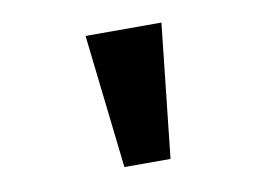

<svg xmlns="http://www.w3.org/2000/svg" viewBox="-49 -888 698 496"><g transform="rotate(-10 300.0 -639.5)"><path d="M201 -815H400L362 -464H241Z"/></g></svg>

Font: JuliaMono Black
Style: Regular
Weight: 900
Monospace: yes
Designer: cormullion
Foundry: corm
Version: Version 0.054; ttfautohint (v1.8.4)